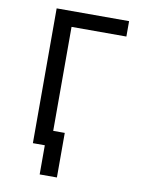

<svg xmlns="http://www.w3.org/2000/svg" viewBox="-96 -803 792 1031"><g transform="rotate(10 300.0 -288.0)"><path d="M287 159H193V0H128V-735H523V-651H224V-84H287Z"/></g></svg>

Font: Iosevka Custom Medium Extended
Style: Regular
Weight: 500
Width: 7
Monospace: yes
Designer: Belleve Invis
Foundry: Belleve Invis
Version: Version 11.2.4; ttfautohint (v1.8.4)